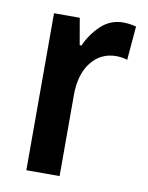

<svg xmlns="http://www.w3.org/2000/svg" viewBox="-68 -604 503 654"><g transform="rotate(10 183.0 -276.5)"><path d="M307 -553Q316 -553 327.5 -551.5Q339 -550 351 -547L341 -430Q333 -433 321.5 -434.5Q310 -436 303 -436Q249 -436 216 -394Q183 -352 183 -280V0H68V-543H157L173 -451H179Q198 -493 230 -523Q262 -553 307 -553Z"/></g></svg>

Font: Noto Sans Kannada Condensed SemiBold
Style: Regular
Weight: 600
Width: 3
Designer: Jelle Bosma - Monotype Design Team
Foundry: Monotype Imaging Inc.
Version: Version 2.005; ttfautohint (v1.8.4.7-5d5b)